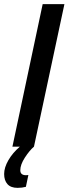

<svg xmlns="http://www.w3.org/2000/svg" viewBox="-70 -708 331 927"><path d="M241 -688 94 0Q72 19 50 53Q28 87 28 114Q28 138 56 138L67 137L55 194Q37 199 15 199Q-18 199 -34 181Q-50 163 -50 132Q-50 101 -29.5 65.5Q-9 30 26 0H-10L136 -688Z"/></svg>

Font: Saira Ultra Condensed
Style: Bold Italic
Weight: 700
Width: 1
Italic angle: -12°
Designer: Hector Gatti with collaboration of the Omnibus-Type team
Foundry: Omnibus-Type
Version: Version 1.001; ttfautohint (v1.8)